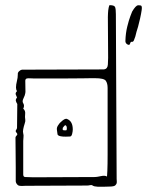

<svg xmlns="http://www.w3.org/2000/svg" viewBox="-20 -720 570 744"><path d="M403 3Q399 3 385.5 3.5Q372 4 358.5 3.5Q345 3 339 -1Q335 -4 329 -2.5Q323 -1 317 -1L78 0Q72 0 67.5 0.5Q63 1 57 0Q51 0 46 -6Q41 -12 41 -19Q41 -42 41 -72Q41 -102 40.5 -132.5Q40 -163 40 -186Q40 -191 45 -195.5Q50 -200 43 -207Q39 -212 42.5 -216.5Q46 -221 46 -225Q46 -248 46.5 -271Q47 -294 47 -317Q43 -323 41.5 -329Q40 -335 46 -342Q43 -348 41 -354Q39 -360 46 -367Q42 -372 42 -381Q42 -392 45.5 -405.5Q49 -419 49 -431Q48 -438 53.5 -443.5Q59 -449 65 -450L383 -451Q397 -453 398 -470Q399 -487 399 -496L398 -654Q398 -657 398.5 -668.5Q399 -680 401 -690Q403 -700 405 -700Q423 -700 426 -692.5Q429 -685 429 -665L432 -27Q432 -23 432.5 -18.5Q433 -14 432 -10Q432 -8 427.5 -2.5Q423 3 403 3ZM109 -33 348 -34Q355 -34 371 -37.5Q387 -41 394 -36Q395 -35 396 -58.5Q397 -82 397 -120Q397 -158 397 -203Q397 -248 397 -291Q397 -334 397 -365V-379Q397 -397 390 -407Q383 -417 348 -417Q342 -417 332.5 -417Q323 -417 301 -416.5Q279 -416 233.5 -416Q188 -416 110 -416Q104 -416 97.5 -416.5Q91 -417 84 -416Q78 -414 78 -407Q78 -382 78.5 -372.5Q79 -363 78 -359Q77 -351 71 -339Q65 -327 70 -320Q76 -310 70 -299Q79 -291 77.5 -279Q76 -267 78 -255Q79 -251 75.5 -240.5Q72 -230 70 -219.5Q68 -209 70 -203Q72 -196 71 -188.5Q70 -181 70 -174V-44Q70 -34 78 -34Q86 -34 94 -33.5Q102 -33 109 -33ZM251 -191Q247 -191 236 -190.5Q225 -190 215 -192Q205 -194 203 -199Q202 -207 200.5 -217Q199 -227 207 -237Q211 -244 223 -253.5Q235 -263 242 -258Q262 -249 262 -218Q262 -211 259.5 -201Q257 -191 251 -191ZM236 -215Q238 -215 238.5 -218Q239 -221 239 -223Q239 -231 235 -234Q233 -236 229.5 -232.5Q226 -229 225 -227Q223 -225 223 -222.5Q223 -220 223 -217Q224 -215 229.5 -215Q235 -215 236 -215ZM484 -551Q482 -543 473.5 -548Q465 -553 466 -563Q467 -592 473 -616.5Q479 -641 485 -657Q491 -673 492 -675Q506 -699 515 -699.5Q524 -700 527 -698Q531 -695 529 -681Q527 -667 523 -649Q519 -631 515 -616.5Q511 -602 509 -597Q507 -587 504.5 -579Q502 -571 499 -564Q496 -557 491 -558Q486 -559 484 -551Z"/></svg>

Font: Sankofa Display
Style: Regular
Weight: 400
Designer: Batsirai Madzonga
Foundry: Batsirai Madzonga
Version: Version 1.000; ttfautohint (v1.8.4.7-5d5b)